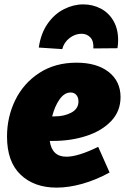

<svg xmlns="http://www.w3.org/2000/svg" viewBox="-20 -841 570 876"><path d="M222 -198H207Q217 -126 283 -126Q336 -126 428 -171L480 -54Q418 -20 356 -2.5Q294 15 238 15Q136 15 74 -44Q12 -103 12 -218Q12 -307 49.5 -384Q87 -461 159 -508Q231 -555 329 -555Q422 -555 476 -512.5Q530 -470 530 -398Q530 -334 487.5 -289Q445 -244 374.5 -221Q304 -198 222 -198ZM218 -310H229Q274 -310 306 -327.5Q338 -345 338 -378Q338 -396 328.5 -407.5Q319 -419 302 -419Q274 -419 252 -388Q230 -357 218 -310ZM519 -658Q519 -641 516 -621L406 -620Q408 -654 392 -670.5Q376 -687 352 -687Q323 -687 297.5 -667.5Q272 -648 264 -617L157 -624Q166 -688 197 -732.5Q228 -777 271.5 -799Q315 -821 360 -821Q403 -821 439.5 -802Q476 -783 497.5 -746Q519 -709 519 -658Z"/></svg>

Font: Bitter Pro Black
Style: Italic
Weight: 900
Italic angle: -9°
Designer: Sol Matas, and Bitter project Authors
Foundry: Sol Matas
Version: Version 1.010